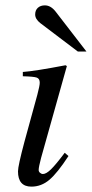

<svg xmlns="http://www.w3.org/2000/svg" viewBox="-20 -684 342 715"><path d="M221 -115 235 -103Q194 -40 164 -14.5Q134 11 97 11Q47 11 47 -46Q47 -66 71 -156L119 -331Q128 -365 128 -376Q128 -391 117 -395Q106 -399 65 -400V-416Q109 -419 224 -441L229 -438L133 -96Q124 -62 124 -51Q124 -45 129 -40.5Q134 -36 140 -36Q152 -36 170 -53.5Q188 -71 221 -115ZM302 -492H270L130 -598Q111 -613 111 -630Q111 -646 121 -655Q131 -664 147 -664Q169 -664 187 -641Z"/></svg>

Font: STIX MathJax Latin
Style: Italic
Weight: 400
Italic angle: -16.33°
Designer: MicroPress Inc., with final additions and corrections provided by Coen Hoffman, Elsevier (retired)
Version: Version 1.1.1